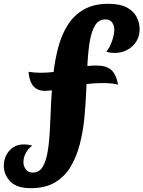

<svg xmlns="http://www.w3.org/2000/svg" viewBox="-124 -730 753 1008"><path d="M37 258Q-36 258 -70 222.5Q-104 187 -104 140Q-104 111 -91.5 85.5Q-79 60 -55.5 44Q-32 28 3 28Q12 28 23 29.5Q34 31 45 35Q26 48 12.5 71.5Q-1 95 -1 123Q-1 142 11.5 159Q24 176 48 176Q82 176 100 146Q118 116 126.5 64.5Q135 13 138 -53.5Q141 -120 144.5 -193.5Q148 -267 156 -340.5Q164 -414 181.5 -480.5Q199 -547 231.5 -598.5Q264 -650 316 -680Q368 -710 445 -710Q505 -710 540.5 -691.5Q576 -673 592.5 -642.5Q609 -612 609 -576Q609 -523 571 -487.5Q533 -452 476 -452Q466 -452 456 -453.5Q446 -455 434 -459Q451 -478 463.5 -513Q476 -548 476 -575Q476 -595 465 -611.5Q454 -628 430 -628Q395 -628 376 -598Q357 -568 348 -516.5Q339 -465 335.5 -399Q332 -333 329 -259Q326 -185 319 -111.5Q312 -38 294.5 28.5Q277 95 246 146.5Q215 198 164 228Q113 258 37 258ZM412 -294Q369 -294 325.5 -288Q282 -282 242 -273.5Q202 -265 168.5 -259Q135 -253 112 -253Q33 -253 26 -353Q40 -351 55.5 -349.5Q71 -348 86 -348Q140 -348 191.5 -357.5Q243 -367 291.5 -376.5Q340 -386 383 -386Q434 -386 460 -363Q486 -340 496 -285Q488 -289 463.5 -291.5Q439 -294 412 -294Z"/></svg>

Font: Merienda ExtraBold
Style: Regular
Weight: 800
Designer: Eduardo Rodriguez Tunni
Foundry: Eduardo Rodriguez Tunni
Version: Version 2.001